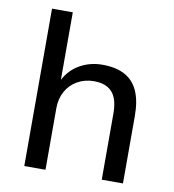

<svg xmlns="http://www.w3.org/2000/svg" viewBox="-80 -776 769 847"><g transform="rotate(10 305.0 -352.5)"><path d="M85 0V-705H178V-387H171Q193 -441 240.5 -470.5Q288 -500 348 -500Q408 -500 448 -478.5Q488 -457 507.5 -413Q527 -369 527 -302V0H432V-297Q432 -338 421 -365.5Q410 -393 386 -407.5Q362 -422 324 -422Q282 -422 249 -403Q216 -384 198 -351Q180 -318 180 -276V0Z"/></g></svg>

Font: Nunito Sans 10pt Medium
Style: Regular
Weight: 500
Designer: Vernon Adams
Foundry: Vernon Adams
Version: Version 3.101;gftools[0.9.27]